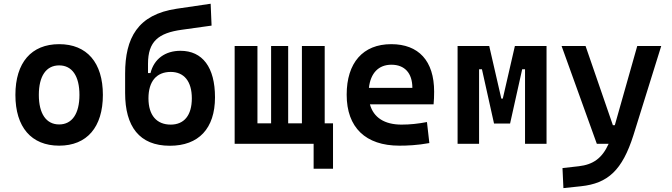

<svg xmlns="http://www.w3.org/2000/svg" viewBox="-20 -761 3556 1016"><path d="M293 9.8C439.9 9.8 524.4 -87.9 524.4 -258.8C524.4 -429.7 439.9 -527.3 293 -527.3C146 -527.3 61.5 -429.7 61.5 -258.8C61.5 -87.9 146 9.8 293 9.8ZM293 -102.5C224.6 -102.5 185.5 -159.2 185.5 -258.8C185.5 -358.9 224.6 -415 293 -415C361.3 -415 400.4 -358.9 400.4 -258.8C400.4 -159.2 361.3 -102.5 293 -102.5Z M878.9 10.3C1030.8 10.3 1117.7 -80.6 1117.7 -246.1C1117.7 -405.3 1051.3 -492.2 935.1 -492.2C854.5 -492.2 795.4 -449.7 776.4 -374.5H763.2V-423.3C763.2 -542 818.4 -586.4 941.9 -603.5L1099.6 -625.5L1094.7 -741.2L915 -714.8C708 -684.1 642.1 -559.6 642.1 -371.6V-269C642.1 -92.3 716.8 10.3 878.9 10.3ZM883.3 -101.6C809.6 -101.6 765.6 -150.4 765.6 -240.7C765.6 -331.5 809.1 -380.4 883.3 -380.4C953.6 -380.4 995.1 -331.1 995.1 -240.7C995.1 -150.4 954.1 -101.6 883.3 -101.6Z M1221.7 0H1639.6V131.8H1742.2V-108.4H1698.2V-517.6H1577.6V-108.4H1504.9V-517.6H1414.6V-108.4H1342.3V-517.6H1221.7Z M2093.3 9.8C2134.3 9.8 2187.5 7.8 2252 -3.9L2239.3 -115.2C2193.8 -106.4 2150.4 -101.6 2105 -101.6C2015.1 -101.6 1956.5 -138.7 1937.5 -209H2274.4C2276.4 -230 2277.3 -251.5 2277.3 -275.9C2277.3 -439.5 2194.8 -527.3 2050.3 -527.3C1900.4 -527.3 1814.5 -428.7 1814.5 -259.8C1814.5 -85.9 1915 9.8 2093.3 9.8ZM1932.1 -295.9C1940.9 -374.5 1983.4 -418.5 2051.3 -418.5C2120.6 -418.5 2162.1 -375 2162.1 -295.9Z M2401.4 0H2515.1V-394.5H2530.3L2594.2 -107.4H2679.2L2743.2 -394.5H2758.3V0H2872.1V-517.6H2704.6L2640.6 -239.3H2632.8L2568.8 -517.6H2401.4Z M2961.4 234.4 3054.2 224.6C3196.8 209.5 3272.9 140.1 3332 -45.9L3479 -517.6H3352.1L3233.4 -98.6H3223.1L3078.6 -517.6H2951.7L3138.2 0H3200.7C3166 76.7 3118.7 109.9 3042.5 118.7L2956.5 128.4Z"/></svg>

Font: Cascadia Code PL SemiBold
Style: Regular
Weight: 600
Monospace: yes
Designer: Aaron Bell
Foundry: Saja Typeworks
Version: Version 2404.023